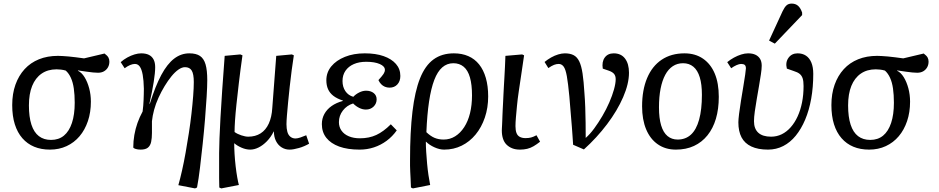

<svg xmlns="http://www.w3.org/2000/svg" viewBox="-20 -819 5226 1069"><path d="M258 14Q209 14 170.5 -2Q132 -18 104.5 -49.5Q77 -81 62.5 -127Q48 -173 48 -234Q48 -297 66 -347.5Q84 -398 117 -434Q150 -470 197 -489Q244 -508 303 -508Q314 -508 329 -507Q344 -506 363 -504.5Q382 -503 403 -500Q424 -497 448 -494L562 -521Q578 -509 583.5 -499Q589 -489 589 -476Q589 -458 581 -444Q573 -430 559 -422Q545 -414 526 -414Q514 -414 498.5 -415.5Q483 -417 462 -420Q441 -423 414 -427V-425Q435 -415 451 -389Q467 -363 476.5 -327.5Q486 -292 486 -253Q486 -194 469.5 -145Q453 -96 423 -60.5Q393 -25 351 -5.5Q309 14 258 14ZM264 -40Q307 -40 336 -64Q365 -88 380.5 -134.5Q396 -181 396 -247Q396 -291 391 -326Q386 -361 374.5 -386Q363 -411 346 -426Q333 -430 319 -431.5Q305 -433 295 -433Q246 -433 211.5 -409Q177 -385 159 -340.5Q141 -296 141 -232Q141 -168 155 -125Q169 -82 196.5 -61Q224 -40 264 -40Z M1066 230 973 212Q983 177 993.5 130.5Q1004 84 1013.5 30.5Q1023 -23 1031.5 -78Q1040 -133 1046 -186Q1052 -239 1055.5 -284.5Q1059 -330 1059 -362Q1059 -407 1047.5 -426Q1036 -445 1010 -445Q993 -445 973.5 -431.5Q954 -418 934.5 -394Q915 -370 896.5 -339.5Q878 -309 862.5 -275Q847 -241 838 -207.5Q829 -174 826 -144Q826 -108 826 -79Q826 -50 821.5 -29Q817 -8 803.5 3Q790 14 763 14Q748 14 736 10.5Q724 7 722 2Q722 -33 728 -67.5Q734 -102 745.5 -134.5Q757 -167 774 -198Q776 -214 777.5 -230.5Q779 -247 779.5 -263Q780 -279 780.5 -294.5Q781 -310 781 -325Q780 -372 774.5 -402.5Q769 -433 758.5 -448Q748 -463 731 -463Q719 -463 704.5 -457Q690 -451 674 -439L652 -473Q669 -488 689 -499Q709 -510 729 -516Q749 -522 766 -522Q792 -522 809 -513.5Q826 -505 835 -488Q844 -471 844 -445Q844 -430 842 -409.5Q840 -389 836 -363.5Q832 -338 826 -307.5Q820 -277 812 -242L814 -241Q845 -340 878 -401.5Q911 -463 949.5 -492.5Q988 -522 1034 -522Q1072 -522 1093.5 -507.5Q1115 -493 1124.5 -460.5Q1134 -428 1134 -373Q1134 -338 1130.5 -280.5Q1127 -223 1121.5 -155.5Q1116 -88 1108.5 -18Q1101 52 1093.5 115Q1086 178 1077 225Z M1212 230 1201 225Q1200 199 1200 173Q1200 147 1200 113.5Q1200 80 1200 33Q1200 1 1202 -48Q1204 -97 1207.5 -163.5Q1211 -230 1217 -315.5Q1223 -401 1231 -508L1318 -516L1330 -511Q1318 -426 1310 -358Q1302 -290 1296.5 -238Q1291 -186 1288.5 -148Q1286 -110 1286 -84Q1301 -73 1323.5 -65.5Q1346 -58 1362 -58Q1402 -58 1431 -76.5Q1460 -95 1476.5 -131Q1493 -167 1496 -218L1518 -508L1605 -516L1616 -511Q1610 -473 1604 -427.5Q1598 -382 1593 -336Q1588 -290 1584 -248.5Q1580 -207 1577.5 -175.5Q1575 -144 1575 -127Q1575 -103 1580 -85Q1585 -67 1597 -57.5Q1609 -48 1625 -48Q1636 -48 1652.5 -53.5Q1669 -59 1685 -66L1701 -19Q1689 -12 1674 -5.5Q1659 1 1644.5 5Q1630 9 1617 11.5Q1604 14 1592 14Q1568 14 1548 1.5Q1528 -11 1516.5 -34Q1505 -57 1505 -87H1504Q1488 -55 1466 -32.5Q1444 -10 1420 2Q1396 14 1373 14Q1350 14 1325.5 3.5Q1301 -7 1285 -21H1284Q1284 5 1286 38.5Q1288 72 1292 106.5Q1296 141 1301 169Q1306 197 1310 211Z M1982 14Q1915 14 1868.5 -3Q1822 -20 1797 -51.5Q1772 -83 1772 -128Q1772 -159 1786 -184.5Q1800 -210 1826 -228.5Q1852 -247 1889 -257V-259Q1856 -270 1836 -285.5Q1816 -301 1806.5 -322.5Q1797 -344 1797 -372Q1797 -416 1824.5 -449.5Q1852 -483 1900.5 -502.5Q1949 -522 2011 -522Q2072 -522 2116 -506.5Q2160 -491 2184.5 -463Q2209 -435 2209 -396Q2209 -367 2192.5 -349Q2176 -331 2149 -331Q2135 -331 2123 -336Q2111 -341 2102 -350.5Q2093 -360 2087 -373Q2108 -396 2115.5 -407.5Q2123 -419 2123 -430Q2123 -450 2094.5 -462.5Q2066 -475 2019 -475Q1979 -475 1949.5 -462Q1920 -449 1903.5 -425Q1887 -401 1887 -368Q1887 -335 1903 -311.5Q1919 -288 1947 -280Q1961 -295 1980.5 -304.5Q2000 -314 2018 -314Q2044 -314 2060.5 -301Q2077 -288 2077 -266Q2077 -242 2060 -225.5Q2043 -209 2017 -209Q1999 -209 1980.5 -218Q1962 -227 1946 -243Q1911 -232 1889 -203.5Q1867 -175 1867 -139Q1867 -112 1881.5 -91.5Q1896 -71 1922.5 -60Q1949 -49 1984 -49Q2035 -49 2075 -67.5Q2115 -86 2156 -127L2189 -93Q2165 -59 2132.5 -35Q2100 -11 2062 1.5Q2024 14 1982 14Z M2279 230 2268 225Q2267 197 2266 175.5Q2265 154 2264 136Q2263 118 2263 103.5Q2263 89 2263 74Q2263 -85 2276.5 -198Q2290 -311 2318.5 -382.5Q2347 -454 2393.5 -488Q2440 -522 2507 -522Q2552 -522 2587.5 -506.5Q2623 -491 2647.5 -460.5Q2672 -430 2685 -385Q2698 -340 2698 -282Q2698 -219 2679.5 -164.5Q2661 -110 2628 -70Q2595 -30 2550.5 -8Q2506 14 2453 14Q2427 14 2398.5 1Q2370 -12 2352 -30H2351Q2351 -4 2353 27.5Q2355 59 2358 92Q2361 125 2365.5 155.5Q2370 186 2375 211ZM2450 -42Q2485 -42 2514 -60Q2543 -78 2564.5 -111Q2586 -144 2597 -189Q2608 -234 2608 -288Q2608 -348 2596.5 -388Q2585 -428 2561.5 -447.5Q2538 -467 2504 -467Q2469 -467 2442.5 -444Q2416 -421 2398 -374Q2380 -327 2369 -254.5Q2358 -182 2354 -83Q2377 -61 2399.5 -51.5Q2422 -42 2450 -42Z M2875 14Q2850 14 2831.5 6.5Q2813 -1 2800 -14Q2787 -27 2780.5 -47Q2774 -67 2774 -92Q2774 -98 2774.5 -106Q2775 -114 2775.5 -124.5Q2776 -135 2776.5 -148Q2777 -161 2777.5 -176.5Q2778 -192 2779 -210Q2780 -228 2781 -248Q2782 -268 2783 -290.5Q2784 -313 2785.5 -338Q2787 -363 2788.5 -390Q2790 -417 2791.5 -447Q2793 -477 2794 -508L2887 -516L2898 -511Q2890 -456 2882.5 -405.5Q2875 -355 2868.5 -311.5Q2862 -268 2858.5 -231Q2855 -194 2852.5 -165.5Q2850 -137 2850 -117Q2850 -94 2855.5 -79Q2861 -64 2874 -57Q2887 -50 2906 -50Q2924 -50 2937 -53.5Q2950 -57 2967 -66L2987 -30Q2968 -15 2951 -5Q2934 5 2915.5 9.5Q2897 14 2875 14Z M3231 13 3171 -13Q3169 -42 3167.5 -64.5Q3166 -87 3164 -113Q3162 -139 3158.5 -178.5Q3155 -218 3150 -282Q3143 -356 3136 -395Q3129 -434 3118 -448.5Q3107 -463 3091 -463Q3078 -463 3065 -458Q3052 -453 3033 -440L3012 -474Q3029 -488 3048.5 -499Q3068 -510 3088 -516Q3108 -522 3125 -522Q3154 -522 3173.5 -512Q3193 -502 3205 -477.5Q3217 -453 3223.5 -410Q3230 -367 3234 -300Q3237 -263 3238.5 -221Q3240 -179 3240.5 -136Q3241 -93 3241 -51Q3265 -72 3288.5 -104Q3312 -136 3334 -173.5Q3356 -211 3372.5 -249Q3389 -287 3398.5 -321Q3408 -355 3408 -378Q3408 -397 3398.5 -408Q3389 -419 3368 -426L3336 -437Q3330 -475 3347 -498.5Q3364 -522 3397 -522Q3438 -522 3460 -493Q3482 -464 3482 -414Q3482 -353 3449.5 -278Q3417 -203 3360 -127.5Q3303 -52 3231 13Z M3743 14Q3685 14 3642.5 -15.5Q3600 -45 3577.5 -99Q3555 -153 3555 -227Q3555 -318 3583 -384.5Q3611 -451 3664 -486.5Q3717 -522 3791 -522Q3851 -522 3894 -492.5Q3937 -463 3959.5 -409.5Q3982 -356 3982 -280Q3982 -212 3966 -158Q3950 -104 3919 -65.5Q3888 -27 3844 -6.5Q3800 14 3743 14ZM3753 -42Q3797 -42 3827 -69.5Q3857 -97 3872.5 -153Q3888 -209 3888 -291Q3888 -350 3876 -389Q3864 -428 3840.5 -447.5Q3817 -467 3783 -467Q3751 -467 3726 -450.5Q3701 -434 3684 -402.5Q3667 -371 3658 -325.5Q3649 -280 3649 -221Q3649 -161 3661 -121Q3673 -81 3696.5 -61.5Q3720 -42 3753 -42Z M4256 14Q4200 14 4163 -3.5Q4126 -21 4108.5 -54.5Q4091 -88 4091 -138Q4091 -153 4095 -185.5Q4099 -218 4105.5 -258Q4112 -298 4118.5 -337Q4125 -376 4129 -403.5Q4133 -431 4133 -438Q4133 -452 4126.5 -457.5Q4120 -463 4106 -463Q4096 -463 4081 -456.5Q4066 -450 4051 -439L4029 -473Q4046 -487 4066 -498Q4086 -509 4106.5 -515.5Q4127 -522 4145 -522Q4170 -522 4186.5 -514Q4203 -506 4212 -491Q4221 -476 4221 -453Q4221 -435 4216.5 -405.5Q4212 -376 4206 -340.5Q4200 -305 4193.5 -268Q4187 -231 4182.5 -198.5Q4178 -166 4178 -144Q4178 -102 4202 -80Q4226 -58 4273 -58Q4305 -58 4332.5 -71.5Q4360 -85 4382.5 -110.5Q4405 -136 4421 -171Q4437 -206 4445.5 -248.5Q4454 -291 4454 -340Q4454 -367 4449 -382.5Q4444 -398 4432.5 -407.5Q4421 -417 4398 -424L4361 -437Q4352 -472 4370 -497Q4388 -522 4421 -522Q4448 -522 4467.5 -509Q4487 -496 4497.5 -470.5Q4508 -445 4508 -408Q4508 -334 4496.5 -269.5Q4485 -205 4463 -153Q4441 -101 4410.5 -63.5Q4380 -26 4341 -6Q4302 14 4256 14ZM4294 -576 4262 -593 4337 -756Q4348 -779 4359 -789Q4370 -799 4388 -799Q4409 -799 4423 -787Q4437 -775 4446 -749V-735Z M4819 14Q4770 14 4731.5 -2Q4693 -18 4665.5 -49.5Q4638 -81 4623.5 -127Q4609 -173 4609 -234Q4609 -297 4627 -347.5Q4645 -398 4678 -434Q4711 -470 4758 -489Q4805 -508 4864 -508Q4875 -508 4890 -507Q4905 -506 4924 -504.5Q4943 -503 4964 -500Q4985 -497 5009 -494L5123 -521Q5139 -509 5144.5 -499Q5150 -489 5150 -476Q5150 -458 5142 -444Q5134 -430 5120 -422Q5106 -414 5087 -414Q5075 -414 5059.5 -415.5Q5044 -417 5023 -420Q5002 -423 4975 -427V-425Q4996 -415 5012 -389Q5028 -363 5037.5 -327.5Q5047 -292 5047 -253Q5047 -194 5030.5 -145Q5014 -96 4984 -60.5Q4954 -25 4912 -5.5Q4870 14 4819 14ZM4825 -40Q4868 -40 4897 -64Q4926 -88 4941.5 -134.5Q4957 -181 4957 -247Q4957 -291 4952 -326Q4947 -361 4935.5 -386Q4924 -411 4907 -426Q4894 -430 4880 -431.5Q4866 -433 4856 -433Q4807 -433 4772.5 -409Q4738 -385 4720 -340.5Q4702 -296 4702 -232Q4702 -168 4716 -125Q4730 -82 4757.5 -61Q4785 -40 4825 -40Z"/></svg>

Font: Literata 18pt
Style: Italic
Weight: 400
Italic angle: -2°
Designer: Latin by Veronika Burian and Jose Scaglione. Greek by Irene Vlachou. Cyrillic by Vera Evstafieva
Foundry: TypeTogether
Version: Version 3.103;gftools[0.9.29]